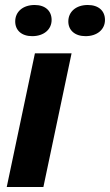

<svg xmlns="http://www.w3.org/2000/svg" viewBox="-20 -750 441 770"><path d="M7 0H154L267 -536H120ZM323 -605C370 -605 401 -632 401 -670C401 -706 376 -730 332 -730C285 -730 254 -703 254 -664C254 -629 280 -605 323 -605ZM109 -605C156 -605 187 -632 187 -670C187 -706 162 -730 119 -730C72 -730 41 -703 41 -664C41 -629 66 -605 109 -605Z"/></svg>

Font: Mona Sans
Style: Bold Italic
Weight: 700
Italic angle: -11.7°
Designer: Deni Anggara
Foundry: GitHub
Version: Version 2.000;Glyphs 3.2.3 (3260)